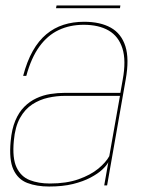

<svg xmlns="http://www.w3.org/2000/svg" viewBox="-20 -677 533 701"><path d="M159.5 4Q209 4 246.5 -5.2Q284 -14.5 310.8 -28.8Q337.5 -43 353.5 -58Q369.5 -73 375.5 -85L360.5 0H371L439 -387Q452.5 -462 437.8 -508.2Q423 -554.5 384.5 -576Q346 -597.5 287 -597.5Q246.5 -597.5 212 -586.5Q177.5 -575.5 149.2 -552Q121 -528.5 99.8 -491Q78.5 -453.5 64.5 -400H76Q94 -466 123.8 -507Q153.5 -548 194.2 -567.2Q235 -586.5 285.5 -586.5Q340.5 -586.5 376.8 -565.5Q413 -544.5 427 -500.2Q441 -456 428 -386L419.5 -338H217Q190.5 -338 163.8 -333.8Q137 -329.5 112.8 -318.2Q88.5 -307 68.8 -287.2Q49 -267.5 36 -236.8Q23 -206 19 -162Q12.5 -93.5 29 -57.8Q45.5 -22 79.8 -9Q114 4 159.5 4ZM162 -7Q120.5 -7 88.5 -19.5Q56.5 -32 40.5 -65.8Q24.5 -99.5 30.5 -163Q35 -214 53 -246.2Q71 -278.5 98 -296Q125 -313.5 155.8 -320.2Q186.5 -327 216.5 -327H418L379 -107Q367 -84.5 338.8 -61.2Q310.5 -38 266.5 -22.5Q222.5 -7 162 -7ZM184.5 -647H418L419.5 -657H186.5Z"/></svg>

Font: Anybody Thin
Style: Italic
Weight: 100
Italic angle: -10°
Designer: Tyler Finck
Foundry: Etcetera Type Company
Version: Version 1.114;gftools[0.9.25]